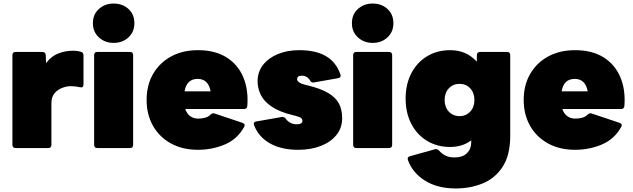

<svg xmlns="http://www.w3.org/2000/svg" viewBox="-20 -835 3569 1083"><path d="M68 0Q50 0 50 -18V-524Q50 -542 68 -542H219Q237 -542 238 -524L240 -479Q268 -517 307.5 -533Q347 -549 395 -549Q417 -549 436 -543Q451 -539 451 -523V-359Q451 -338 431 -343Q407 -349 378 -349Q358 -349 332.5 -340Q307 -331 288.5 -310Q270 -289 270 -252V-18Q270 0 252 0Z M621 -593Q572 -593 538 -624Q504 -655 504 -704Q504 -754 538 -784.5Q572 -815 621 -815Q671 -815 704.5 -784.5Q738 -754 738 -704Q738 -655 704.5 -624Q671 -593 621 -593ZM529 0Q511 0 511 -18V-524Q511 -542 529 -542H713Q731 -542 731 -524V-18Q731 0 713 0Z M1097 10Q1010 10 945 -25.5Q880 -61 843.5 -124.5Q807 -188 807 -271Q807 -355 843.5 -418Q880 -481 945 -516.5Q1010 -552 1097 -552Q1193 -552 1257.5 -511.5Q1322 -471 1352 -400Q1382 -329 1375 -237Q1373 -220 1356 -220H1025Q1044 -166 1099 -166Q1119 -166 1137 -171Q1155 -176 1166 -187Q1177 -199 1190 -195L1348 -142Q1366 -135 1357 -119Q1319 -50 1248 -20Q1177 10 1097 10ZM1095 -390Q1033 -390 1021 -320H1168Q1155 -390 1095 -390Z M1662 10Q1567 10 1503 -26Q1439 -62 1413 -129Q1407 -147 1426 -150L1569 -175Q1583 -178 1592 -165Q1615 -134 1654 -134Q1686 -134 1686 -154Q1686 -162 1679.5 -168.5Q1673 -175 1646 -182L1630 -186Q1556 -204 1512.5 -233.5Q1469 -263 1451 -300Q1433 -337 1433 -377Q1433 -429 1463 -468Q1493 -507 1546 -529.5Q1599 -552 1668 -552Q1760 -552 1817.5 -519Q1875 -486 1900 -416Q1906 -397 1887 -394L1751 -370Q1737 -367 1729 -381Q1713 -408 1682 -408Q1656 -408 1656 -389Q1656 -369 1697 -358L1713 -354Q1788 -336 1831 -310.5Q1874 -285 1892 -250.5Q1910 -216 1910 -168Q1910 -114 1878 -74Q1846 -34 1790 -12Q1734 10 1662 10Z M2082 -593Q2033 -593 1999 -624Q1965 -655 1965 -704Q1965 -754 1999 -784.5Q2033 -815 2082 -815Q2132 -815 2165.5 -784.5Q2199 -754 2199 -704Q2199 -655 2165.5 -624Q2132 -593 2082 -593ZM1990 0Q1972 0 1972 -18V-524Q1972 -542 1990 -542H2174Q2192 -542 2192 -524V-18Q2192 0 2174 0Z M2550 228Q2448 228 2377.5 184Q2307 140 2281 68Q2275 51 2293 46L2433 7Q2446 3 2457 15Q2471 31 2491.5 42Q2512 53 2544 53Q2590 53 2614 29Q2638 5 2638 -32V-43Q2588 -6 2519 -6Q2445 -6 2388 -41Q2331 -76 2299.5 -137.5Q2268 -199 2268 -279Q2268 -359 2299.5 -420.5Q2331 -482 2388 -517Q2445 -552 2519 -552Q2612 -552 2669 -487L2670 -524Q2670 -542 2689 -542H2840Q2858 -542 2858 -524V-70Q2858 39 2816 104.5Q2774 170 2704 199Q2634 228 2550 228ZM2572 -180Q2609 -180 2632.5 -205.5Q2656 -231 2656 -271Q2656 -311 2632.5 -336.5Q2609 -362 2572 -362Q2535 -362 2511.5 -336.5Q2488 -311 2488 -271Q2488 -231 2511.5 -205.5Q2535 -180 2572 -180Z M3224 10Q3137 10 3072 -25.5Q3007 -61 2970.5 -124.5Q2934 -188 2934 -271Q2934 -355 2970.5 -418Q3007 -481 3072 -516.5Q3137 -552 3224 -552Q3320 -552 3384.5 -511.5Q3449 -471 3479 -400Q3509 -329 3502 -237Q3500 -220 3483 -220H3152Q3171 -166 3226 -166Q3246 -166 3264 -171Q3282 -176 3293 -187Q3304 -199 3317 -195L3475 -142Q3493 -135 3484 -119Q3446 -50 3375 -20Q3304 10 3224 10ZM3222 -390Q3160 -390 3148 -320H3295Q3282 -390 3222 -390Z"/></svg>

Font: LINE Seed Sans Heavy
Style: Regular
Weight: 900
Designer: LINE VX Design & Dalton Maag Ltd & Sandoll Inc
Foundry: Dalton Maag Ltd
Version: Version 1.003